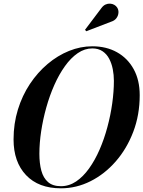

<svg xmlns="http://www.w3.org/2000/svg" viewBox="-20 -1011 778 1041"><path d="M310.5 10Q189 10 121.2 -61.5Q53.5 -133 53.5 -255Q53.5 -340.5 77 -416.8Q100.5 -493 142.2 -555.8Q184 -618.5 238.2 -664.2Q292.5 -710 354.5 -735Q416.5 -760 480.5 -760Q556.5 -760 614.2 -727.8Q672 -695.5 704.8 -636Q737.5 -576.5 737.5 -495Q737.5 -388 702.5 -296.2Q667.5 -204.5 607.5 -135.8Q547.5 -67 470.8 -28.5Q394 10 310.5 10ZM310.5 -1.5Q354.5 -1.5 392.8 -27.2Q431 -53 463 -97.8Q495 -142.5 520 -200Q545 -257.5 562.2 -321.8Q579.5 -386 588.5 -450.5Q597.5 -515 597.5 -573Q597.5 -604.5 591.5 -635.5Q585.5 -666.5 572.2 -692Q559 -717.5 536.2 -733Q513.5 -748.5 480.5 -748.5Q439 -748.5 401.5 -722.8Q364 -697 332 -652.2Q300 -607.5 274.5 -550Q249 -492.5 231 -428.2Q213 -364 203.2 -299.5Q193.5 -235 193.5 -177Q193.5 -125 204.2 -85.5Q215 -46 240.5 -23.8Q266 -1.5 310.5 -1.5ZM447.5 -841.5 441 -849.5 530 -967.5Q540 -981 552.2 -986.5Q564.5 -992 577 -991.2Q589.5 -990.5 599.5 -984.8Q609.5 -979 615 -970.5Q623.5 -957.5 622.2 -941.5Q621 -925.5 611 -912.2Q601 -899 583 -893.5Z"/></svg>

Font: Bodoni Moda 18pt SemiBold
Style: Italic
Weight: 600
Italic angle: -13°
Designer: Owen Earl
Foundry: indestructible type
Version: Version 2.005